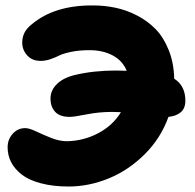

<svg xmlns="http://www.w3.org/2000/svg" viewBox="-20 -637 710 700"><path d="M230 43Q172.9 43 128.9 31.2Q85 19.5 59.1 -0.7Q33.2 -21 20.5 -45.9Q7.8 -70.8 7.8 -100.1Q7.8 -128.9 26.4 -149.4Q44.9 -169.9 71.8 -169.9Q86.4 -169.9 111.1 -158.2Q135.7 -146.5 165.5 -134.5Q195.3 -122.6 222.2 -122.1Q284.2 -123 337.6 -151.1Q391.1 -179.2 420.9 -228Q416 -228 405.5 -228.5Q395 -229 389.2 -229Q340.8 -229 295.7 -220Q250.5 -210.9 233.9 -210.9Q198.2 -210.9 181.2 -229.2Q164.1 -247.6 164.1 -277.8Q164.1 -308.1 188 -331.1Q211.9 -354 253.9 -363.8Q321.3 -379.9 403.8 -379.9Q410.6 -379.9 423.3 -379.4Q436 -378.9 441.9 -378.9Q427.2 -415.5 391.1 -434.8Q355 -454.1 307.1 -454.1Q269 -454.1 239.7 -448Q210.4 -441.9 196 -434.6Q181.6 -427.2 163.6 -421.1Q145.5 -415 127.9 -415Q97.2 -415 79.1 -435.1Q61 -455.1 61 -481.9Q61 -521.5 95.2 -547.9Q178.2 -618.2 318.8 -617.2Q361.8 -617.2 401.9 -608.6Q441.9 -600.1 480.5 -580.1Q519 -560.1 547.9 -530.3Q576.7 -500.5 595.2 -454.1Q613.8 -407.7 615.2 -350.1Q655.8 -324.2 655.8 -270Q655.8 -241.7 638.7 -227.5Q621.6 -213.4 594.2 -210.9Q566.4 -133.3 507.6 -74.7Q448.7 -16.1 376.5 13.4Q304.2 43 230 43Z"/></svg>

Font: Shantell Sans Irregular Bouncy
Style: Regular
Weight: 800
Designer: Stephen Nixon, Anya Danilova, Shantell Martin
Foundry: Arrow Type
Version: Version 1.006;[9816181b4]